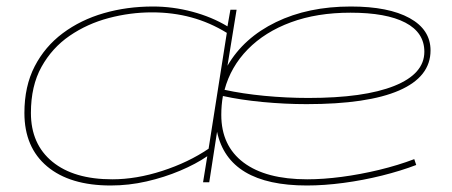

<svg xmlns="http://www.w3.org/2000/svg" viewBox="-20 -560 1388 590"><path d="M320 10Q195 10 125 -48.5Q55 -107 55 -213Q55 -295 86.5 -356Q118 -417 173 -458Q228 -499 299 -519.5Q370 -540 450 -540Q511 -540 571 -524Q631 -508 679 -479L688 -530H707L679 -358Q729 -444 828 -492Q927 -540 1058 -540Q1174 -540 1238.5 -504.5Q1303 -469 1303 -405Q1303 -324 1206.5 -282Q1110 -240 922 -240Q856 -240 787.5 -246.5Q719 -253 665 -265Q660 -237 660 -207Q660 -112 728.5 -60.5Q797 -9 924 -9Q973 -9 1030 -16.5Q1087 -24 1145 -38Q1203 -52 1253 -71L1259 -53Q1212 -35 1154 -20.5Q1096 -6 1036 2Q976 10 923 10Q682 10 647 -155L623 0H604L617 -80Q582 -56 533.5 -35.5Q485 -15 430.5 -2.5Q376 10 320 10ZM325 -9Q399 -9 479 -35Q559 -61 621 -103L677 -459Q625 -491 568 -506.5Q511 -522 447 -522Q380 -522 314 -504.5Q248 -487 194 -450Q140 -413 107.5 -354.5Q75 -296 75 -213Q75 -117 141 -63Q207 -9 325 -9ZM1057 -521Q954 -521 874 -491.5Q794 -462 741.5 -408.5Q689 -355 670 -284Q725 -272 792.5 -265.5Q860 -259 928 -259Q1099 -259 1191.5 -296Q1284 -333 1284 -401Q1284 -460 1225.5 -490.5Q1167 -521 1057 -521Z"/></svg>

Font: Georama ExtraExtended Thin
Style: Italic
Weight: 100
Width: 8
Italic angle: -9°
Designer: Jean-Baptiste Levee
Foundry: Production Type
Version: Version 1.000